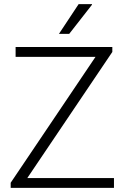

<svg xmlns="http://www.w3.org/2000/svg" viewBox="-20 -915 636 935"><path d="M267 -750H317L428 -892V-895H363L267 -750ZM32 0H535V-48H113L527 -662V-686H56V-638H445L32 -25V0Z"/></svg>

Font: ChivoLight
Style: Regular
Weight: 300
Designer: Hector Gatti
Foundry: Omnibus-Type
Version: Version 1.004;PS 001.004;hotconv 1.0.88;makeotf.lib2.5.64775